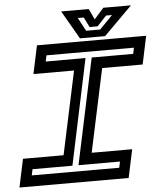

<svg xmlns="http://www.w3.org/2000/svg" viewBox="-68 -908 811 959"><g transform="rotate(-5 338.0 -429.0)"><path d="M-9.5 0 20.5 -141.5H224L313 -558.5H109.5L139.5 -700H687L657 -558.5H454L365 -141.5H568L538 0ZM57 -55H495.5L502 -85.5H294L406.5 -615.5H614.5L621 -646H182.5L176 -615.5H375.5L263.5 -85.5H63.5ZM356.5 -716 274.5 -858H413L438 -804L486 -858H624.5L482.5 -716ZM390.5 -751H461L526 -818H496L449.5 -768H409.5L384.5 -818H354.5Z"/></g></svg>

Font: Tourney Expanded SemiBold
Style: Italic
Weight: 600
Width: 7
Italic angle: -12°
Designer: Tyler Finck
Foundry: Etcetera Type Co
Version: Version 1.010; ttfautohint (v1.8.3)